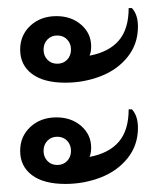

<svg xmlns="http://www.w3.org/2000/svg" viewBox="-20 -500 406 476"><path d="M30 -377Q30 -413 55.5 -436.5Q81 -460 120 -460Q157 -460 181.5 -438.5Q206 -417 206 -385Q206 -371 202 -362Q250 -371 274.5 -399.5Q299 -428 299 -480H307Q322 -464 322 -434Q322 -391 296.5 -359Q271 -327 229.5 -311Q188 -295 142 -295Q88 -295 59 -317Q30 -339 30 -377ZM88 -377Q88 -362 97.5 -352Q107 -342 122 -342Q137 -342 146.5 -352Q156 -362 156 -377Q156 -392 146.5 -402Q137 -412 122 -412Q107 -412 97.5 -402Q88 -392 88 -377ZM307 -229Q322 -213 322 -183Q322 -140 296.5 -108Q271 -76 229.5 -60Q188 -44 142 -44Q88 -44 59 -66Q30 -88 30 -126Q30 -162 55.5 -185.5Q81 -209 120 -209Q157 -209 181.5 -187.5Q206 -166 206 -134Q206 -120 202 -111Q250 -120 274.5 -148.5Q299 -177 299 -229ZM156 -126Q156 -141 146.5 -151Q137 -161 122 -161Q107 -161 97.5 -151Q88 -141 88 -126Q88 -111 97.5 -101Q107 -91 122 -91Q137 -91 146.5 -101Q156 -111 156 -126Z"/></svg>

Font: Thasadith
Style: Bold
Weight: 700
Designer: Cadson Demak Co.,Ltd.
Foundry: Cadson Demak Co.,Ltd.
Version: Version 1.000; ttfautohint (v1.6)